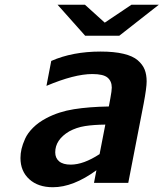

<svg xmlns="http://www.w3.org/2000/svg" viewBox="-20 -763 683 801"><path d="M399.4 -547.9Q456.1 -547.9 495.1 -538.6Q534.2 -529.3 554.7 -511.5Q575.2 -493.7 583.5 -472.7Q591.8 -451.7 591.8 -423.3Q591.8 -397 579.6 -332L515.1 0H372.1L382.3 -52.7Q285.2 18.1 200.7 18.1Q138.7 18.1 102.1 -15.4Q65.4 -48.8 65.4 -104Q65.4 -122.6 69.8 -141.6Q74.2 -160.6 84.7 -184.1Q95.2 -207.5 117.9 -230.2Q140.6 -252.9 173.3 -270Q225.1 -297.4 288.6 -307.4Q352.1 -317.4 434.1 -318.8L440.4 -353Q446.3 -384.3 446.3 -397.5Q446.3 -424.3 428.7 -439.2Q411.1 -454.1 365.2 -454.1Q290.5 -454.1 173.8 -404.8L193.8 -508.8Q282.7 -547.9 399.4 -547.9ZM417 -668.5 528.3 -743.2H642.6L477.5 -613.8H335.4L220.2 -743.2H334.5ZM395.5 -120.1 419.4 -243.2Q371.1 -242.7 335 -237.1Q298.8 -231.4 268.6 -214.8Q210.4 -180.2 210.4 -127.4Q210.4 -103.5 226.8 -89.8Q243.2 -76.2 274.9 -76.2Q328.6 -76.2 395.5 -120.1Z"/></svg>

Font: Aurulent Sans
Style: BoldItalic
Weight: 700
Italic angle: -11°
Version: Version 2007.05.04